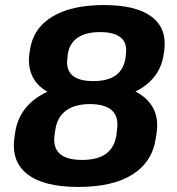

<svg xmlns="http://www.w3.org/2000/svg" viewBox="-20 -730 699 760"><path d="M290 10Q154 10 89 -40Q24 -90 37 -185L40 -205Q49 -267 88.5 -310.5Q128 -354 194 -377.5Q260 -401 347 -401Q435 -401 494.5 -377.5Q554 -354 581.5 -310.5Q609 -267 600 -205L597 -185Q584 -90 505.5 -40Q427 10 290 10ZM305 -97Q367 -97 400.5 -122Q434 -147 441 -197L443 -216Q451 -266 424 -292Q397 -318 336 -318Q276 -318 241 -292Q206 -266 199 -216L196 -197Q189 -147 216 -122Q243 -97 305 -97ZM338 -332Q254 -332 197 -353.5Q140 -375 114.5 -416.5Q89 -458 96 -516L98 -529Q110 -617 186 -663.5Q262 -710 391 -710Q519 -710 580.5 -663.5Q642 -617 630 -529L628 -516Q620 -458 583 -417Q546 -376 483.5 -354Q421 -332 338 -332ZM349 -409Q407 -409 438.5 -432Q470 -455 477 -502L478 -513Q485 -558 459 -580.5Q433 -603 376 -603Q320 -603 287 -580.5Q254 -558 248 -513L247 -502Q240 -456 265.5 -432.5Q291 -409 349 -409Z"/></svg>

Font: Pathway Extreme SemiCondensed
Style: Bold Italic
Weight: 700
Width: 4
Italic angle: -8°
Version: Version 1.001;gftools[0.9.26]